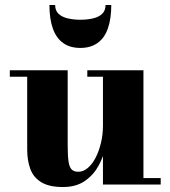

<svg xmlns="http://www.w3.org/2000/svg" viewBox="-20 -743 686 773"><path d="M233.5 10Q177 10 145.5 -9.8Q114 -29.5 101.8 -63.5Q89.5 -97.5 89.5 -141V-434H19.5V-460H252.5V-157.5Q252.5 -115.5 256 -92.5Q259.5 -69.5 268.8 -60.5Q278 -51.5 295.5 -51.5Q315.5 -51.5 333.5 -66.8Q351.5 -82 365 -108.2Q378.5 -134.5 386.5 -167.8Q394.5 -201 394.5 -237L415.5 -237.5Q415.5 -200.5 406.8 -157.8Q398 -115 377.5 -77Q357 -39 321.8 -14.5Q286.5 10 233.5 10ZM394.5 0V-434H331.5V-460H557.5V-26H627V0ZM303.5 -550Q262 -550 234.2 -569.8Q206.5 -589.5 192.8 -628.2Q179 -667 179 -723H202Q202 -700 216.2 -687Q230.5 -674 253.5 -668.8Q276.5 -663.5 303.5 -663.5Q330.5 -663.5 353.8 -668.8Q377 -674 391 -687Q405 -700 405 -723H428Q428 -667 414.2 -628.2Q400.5 -589.5 372.5 -569.8Q344.5 -550 303.5 -550Z"/></svg>

Font: Bodoni Moda 9pt ExtraBold
Style: Regular
Weight: 800
Designer: Owen Earl
Foundry: indestructible type
Version: Version 2.005